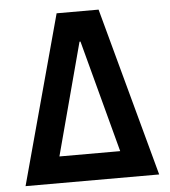

<svg xmlns="http://www.w3.org/2000/svg" viewBox="-51 -746 702 793"><g transform="rotate(-5 300.0 -350.0)"><path d="M23 0H577L387 -700H213ZM173 -110 297 -575H301L425 -110Z"/></g></svg>

Font: CommitMonoV143 ExtLt
Style: Regular
Weight: 200
Monospace: yes
Designer: Eigil Nikolajsen
Foundry: Eigil Nikolajsen
Version: Version 1.143